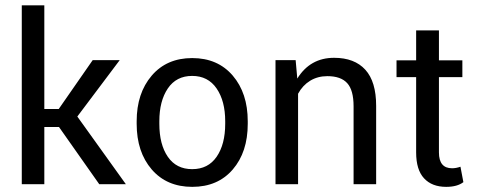

<svg xmlns="http://www.w3.org/2000/svg" viewBox="-20 -706 1836 736"><path d="M149.9 -219.2V0H63.5V-685.5H149.9V-288.1H205.1L335.4 -475.6H439L276.4 -259.3L462.4 0H360.4L206.1 -219.2Z M590.8 -241.2V-231.4Q590.8 -152.3 623.3 -105Q655.8 -57.6 716.8 -57.6Q777.8 -57.6 810.5 -105.2Q843.3 -152.8 843.3 -231.4V-241.2Q843.3 -318.8 810.3 -366.9Q777.3 -415 716.6 -415Q655.8 -415 623.3 -366.9Q590.8 -318.8 590.8 -241.2ZM503.9 -231.4V-241.2Q503.9 -348.6 561.5 -416Q619.1 -483.4 716.8 -483.4Q814.5 -483.4 872.1 -416.3Q929.7 -349.1 929.7 -241.2V-231.4Q929.7 -123 872.3 -56.4Q814.9 10.3 717 10.3Q619.1 10.3 561.5 -56.6Q503.9 -123.5 503.9 -231.4Z M1036.1 -475.6H1113.3L1119.6 -404.8Q1168.9 -484.4 1260.7 -484.4Q1338.9 -484.4 1380.4 -438.7Q1421.9 -393.1 1421.9 -300.3V0H1335.4V-298.3Q1335.4 -360.4 1311 -387.2Q1286.6 -414.1 1234.9 -414.1Q1197.8 -414.1 1168.9 -396.5Q1140.1 -378.9 1122.6 -346.7V0H1036.1Z M1575.2 -589.4H1662.6V-474.6H1752.4V-410.2H1662.6V-121.6Q1662.6 -61 1712.9 -61Q1728.5 -61 1745.1 -66.9L1756.3 -7.8Q1732.9 10.3 1690.4 10.3Q1635.7 10.3 1605.5 -22.5Q1575.2 -55.2 1575.2 -121.6V-410.2H1500V-474.6H1575.2Z"/></svg>

Font: Yantramanav
Style: Regular
Weight: 400
Version: Version 1.001;PS 1.0;hotconv 1.0.72;makeotf.lib2.5.5900; ttf